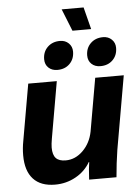

<svg xmlns="http://www.w3.org/2000/svg" viewBox="-58 -897 680 951"><g transform="rotate(-5 282.0 -421.0)"><path d="M32 -148Q32 -184 39 -220L88 -500H230L181 -219Q176 -191 176 -174Q176 -138 191.5 -121.5Q207 -105 240 -105Q288 -105 326 -142.5Q364 -180 375 -237L421 -500H563L499 -134Q489 -70 483 0H347Q350 -56 355 -87H353Q327 -42 280 -16Q233 10 178 10Q106 10 69 -30.5Q32 -71 32 -148ZM285 -852H394L422 -742H329ZM177 -613Q177 -650 201 -673.5Q225 -697 263 -697Q289 -697 306 -680.5Q323 -664 323 -639Q323 -602 299.5 -578.5Q276 -555 238 -555Q211 -555 194 -571Q177 -587 177 -613ZM391 -613Q391 -650 415 -673.5Q439 -697 477 -697Q503 -697 520 -680.5Q537 -664 537 -639Q537 -602 513.5 -578.5Q490 -555 452 -555Q425 -555 408 -571Q391 -587 391 -613Z"/></g></svg>

Font: Sarabun ExtraBold
Style: Italic
Weight: 800
Italic angle: -10°
Designer: Suppakit Chalermlarp | Katatrad Co.,Ltd.
Foundry: Cadson Demak Co.,Ltd.
Version: Version 1.000; ttfautohint (v1.6)